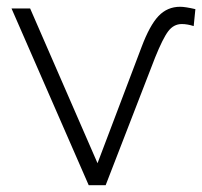

<svg xmlns="http://www.w3.org/2000/svg" viewBox="-20 -547 598 567"><path d="M14 -522H69L268 -65L398 -408Q422 -472 448 -499.5Q474 -527 512 -527Q527 -527 557 -520L552 -470Q533 -476 517 -476Q493 -476 477 -455Q461 -434 438 -377L292 0H242Z"/></svg>

Font: Goldbeck Next Light
Style: Regular
Weight: 300
Designer: Julieta Ulanovsky
Foundry: Julieta Ulanovsky
Version: Version 7.200